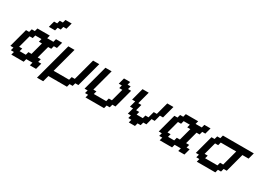

<svg xmlns="http://www.w3.org/2000/svg" viewBox="4 -2119 4659 3362"><g transform="rotate(30 2333.5 -437.5)"><path d="M500 0H625Q630.9 -21 642.1 -62.5Q653.3 -104 658.7 -125H596.2L612.8 -187.5H550.3Q561.5 -229 583.7 -312.5Q606 -396 617.2 -437.5H679.7L696.3 -500H758.8Q764.2 -520.5 775.4 -562.3Q786.6 -604 792.5 -625H667.5L650.9 -562.5H525.9L542.5 -625H292.5L275.9 -562.5H213.4L196.3 -500H133.8Q117.2 -437.5 83.7 -312.5Q50.3 -187.5 33.7 -125H96.2L79.1 -62.5H141.6L125 0H375L391.6 -62.5H516.6ZM346.2 -125H221.2L237.8 -187.5H175.3Q186.5 -229 208.7 -312.3Q231 -395.5 242.2 -437.5H304.7L321.3 -500H446.3L429.7 -437.5H492.2Q481 -396 458.7 -312.5Q436.5 -229 425.3 -187.5H362.8ZM451.2 -750H576.2L592.8 -812.5H655.3L671.9 -875H734.4Q740.2 -895.5 751.5 -937.3Q762.7 -979 768.1 -1000H643.1L626 -937.5H563.5L546.9 -875H484.4Q478.5 -854 467.5 -812.5Q456.5 -771 451.2 -750Z M716.3 125H841.3Q847.2 104 858.4 62.5Q869.6 21 875 0H1250L1266.6 -62.5H1329.1L1346.2 -125H1408.7Q1431.2 -208.5 1475.8 -375.2Q1520.5 -542 1542.5 -625H1417.5L1300.3 -187.5H1237.8L1221.2 -125H908.7Q931.2 -208 975.6 -375Q1020 -542 1042.5 -625H917.5Q883.8 -500 816.9 -250Q750 0 716.3 125Z M1625 0H2000L2016.6 -62.5H2079.1L2096.2 -125H2158.7Q2175.3 -187.5 2208.7 -312.5Q2242.2 -437.5 2258.8 -500H2196.3L2213.4 -562.5H2150.9L2167.5 -625H2042.5Q2037.1 -604 2025.6 -562.3Q2014.2 -520.5 2008.8 -500H2071.3L2054.7 -437.5H2117.2Q2106 -396 2083.7 -312.5Q2061.5 -229 2050.3 -187.5H1987.8L1971.2 -125H1721.2L1737.8 -187.5H1675.3L1792.5 -625H1667.5Q1645.5 -542 1600.8 -375Q1556.2 -208 1533.7 -125H1596.2L1579.1 -62.5H1641.6Z M2500 0H2625L2641.6 -62.5H2704.1L2721.2 -125H2783.7Q2789.6 -145.5 2800.5 -187.3Q2811.5 -229 2816.9 -250H2879.4Q2885.3 -270.5 2896.5 -312.3Q2907.7 -354 2913.1 -375H2975.6Q2986.8 -416.5 3009 -500Q3031.2 -583.5 3042.5 -625H2917.5Q2906.2 -583.5 2884 -500Q2861.8 -416.5 2850.6 -375H2788.1Q2782.2 -354 2771 -312.3Q2759.8 -270.5 2754.4 -250H2691.9L2675.3 -187.5H2550.3L2566.9 -250H2504.4Q2509.8 -270.5 2521.2 -312.3Q2532.7 -354 2538.1 -375H2475.6Q2486.8 -416.5 2509 -500Q2531.2 -583.5 2542.5 -625H2417.5Q2406.2 -583.5 2384 -500Q2361.8 -416.5 2350.6 -375H2413.1Q2407.7 -354 2396.5 -312.3Q2385.3 -270.5 2379.4 -250H2441.9Q2436.5 -229 2425.5 -187.3Q2414.6 -145.5 2408.7 -125H2471.2L2454.1 -62.5H2516.6Z M3500 0H3625Q3630.9 -21 3642.1 -62.5Q3653.3 -104 3658.7 -125H3596.2L3612.8 -187.5H3550.3Q3561.5 -229 3583.7 -312.5Q3606 -396 3617.2 -437.5H3679.7L3696.3 -500H3758.8Q3764.2 -520.5 3775.4 -562.3Q3786.6 -604 3792.5 -625H3667.5L3650.9 -562.5H3525.9L3542.5 -625H3292.5L3275.9 -562.5H3213.4L3196.3 -500H3133.8Q3117.2 -437.5 3083.7 -312.5Q3050.3 -187.5 3033.7 -125H3096.2L3079.1 -62.5H3141.6L3125 0H3375L3391.6 -62.5H3516.6ZM3346.2 -125H3221.2L3237.8 -187.5H3175.3Q3186.5 -229 3208.7 -312.3Q3231 -395.5 3242.2 -437.5H3304.7L3321.3 -500H3446.3L3429.7 -437.5H3492.2Q3481 -396 3458.7 -312.5Q3436.5 -229 3425.3 -187.5H3362.8Z M3875 0H4250L4266.6 -62.5H4329.1L4346.2 -125H4408.7Q4425.3 -187.5 4458.7 -312.5Q4492.2 -437.5 4508.8 -500H4633.8Q4639.2 -520.5 4650.4 -562.3Q4661.6 -604 4667.5 -625H4042.5L4025.9 -562.5H3963.4L3946.3 -500H3883.8Q3867.2 -437.5 3833.7 -312.5Q3800.3 -187.5 3783.7 -125H3846.2L3829.1 -62.5H3891.6ZM4221.2 -125H3971.2L3987.8 -187.5H3925.3Q3936.5 -229 3958.7 -312.3Q3981 -395.5 3992.2 -437.5H4054.7L4071.3 -500H4383.8L4300.3 -187.5H4237.8Z"/></g></svg>

Font: Faithful 32x
Style: Oblique
Weight: 400
Foundry: Faithful Resource Pack
Version: Version 1.0; January 27, 2023